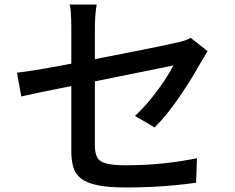

<svg xmlns="http://www.w3.org/2000/svg" viewBox="-20 -800 1040 848"><path d="M295 -131Q295 -152 295 -193.5Q295 -235 295 -286.5Q295 -338 295 -394.5Q295 -451 295 -505.5Q295 -560 295 -605Q295 -650 295 -678Q295 -694 294.5 -712Q294 -730 292.5 -748Q291 -766 288 -780H407Q403 -758 401 -730Q399 -702 399 -678Q399 -650 399 -608.5Q399 -567 399 -517Q399 -467 399 -415Q399 -363 399 -314Q399 -265 399 -224.5Q399 -184 399 -158Q399 -125 409 -105.5Q419 -86 449 -78Q479 -70 536 -70Q592 -70 645 -73.5Q698 -77 749 -84Q800 -91 850 -101L846 7Q803 13 753 18Q703 23 647.5 25.5Q592 28 534 28Q457 28 410 18Q363 8 338 -11.5Q313 -31 304 -61Q295 -91 295 -131ZM897 -574Q892 -565 883.5 -552Q875 -539 869 -528Q852 -497 828.5 -458.5Q805 -420 778 -380Q751 -340 721.5 -303Q692 -266 663 -237L576 -288Q612 -321 645.5 -362Q679 -403 705.5 -443Q732 -483 746 -511Q737 -509 702.5 -502Q668 -495 616 -484.5Q564 -474 502 -461.5Q440 -449 376 -436Q312 -423 253 -411.5Q194 -400 147 -390Q100 -380 74 -374L55 -479Q83 -482 130.5 -489.5Q178 -497 237.5 -508Q297 -519 362 -531.5Q427 -544 490 -556.5Q553 -569 608.5 -580Q664 -591 704 -599.5Q744 -608 761 -612Q780 -616 795.5 -621Q811 -626 822 -633Z"/></svg>

Font: Noto Sans SC Medium
Style: Regular
Weight: 500
Designer: Ryoko NISHIZUKA  (kana, bopomofo & ideographs); Paul D. Hunt (Latin, Greek & Cyrillic); Sandoll Communications , Soo-you
Foundry: Adobe
Version: Version 2.004-H2;hotconv 1.0.118;makeotfexe 2.5.65603